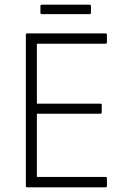

<svg xmlns="http://www.w3.org/2000/svg" viewBox="-20 -797 552 817"><path d="M96 0Q90 0 90 -6V-649Q90 -655 96 -655H429Q435 -655 435 -649V-617Q435 -611 429 -611H137V-356H407Q413 -356 413 -350V-319Q413 -313 407 -313H137V-44H429Q435 -44 435 -38V-6Q435 0 429 0ZM158 -737Q152 -737 152 -743V-771Q152 -777 158 -777H361Q367 -777 367 -771V-743Q367 -737 361 -737Z"/></svg>

Font: Sofia Sans Semi Condensed Light
Style: Regular
Weight: 300
Designer: Botio Nikoltchev, Ani Petrova
Foundry: lettersoup
Version: Version 4.100; ttfautohint (v1.8.4.7-5d5b)